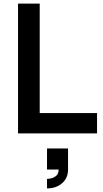

<svg xmlns="http://www.w3.org/2000/svg" viewBox="-20 -740 573 1065"><path d="M240.8 305V252.5Q248.3 252.5 263.8 249.2Q279.3 245.8 292.4 234.6Q305.4 223.4 305.2 200.2H240.8V83.5H357.5V200.2Q357.5 247.8 324.4 276.4Q291.3 305 240.8 305ZM80 0V-720H200.3V-112.8H518.3V0Z"/></svg>

Font: Manrope ExtraLight
Style: Regular
Weight: 200
Designer: Mikhail Sharanda
Foundry: Mikhail Sharanda
Version: Version 4.505